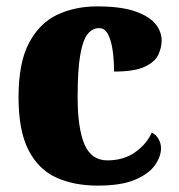

<svg xmlns="http://www.w3.org/2000/svg" viewBox="-20 -571 559 601"><path d="M286 10Q211 10 155.5 -15.5Q100 -41 69 -101.5Q38 -162 38 -267Q38 -375 71 -437Q104 -499 159.5 -525Q215 -551 284 -551Q360 -551 404.5 -535Q449 -519 467.5 -495Q486 -471 486 -444Q486 -423 476 -400.5Q466 -378 434 -362.5Q402 -347 337 -347Q337 -383 332.5 -414Q328 -445 318 -464Q308 -483 290 -483Q269 -483 254 -464Q239 -445 231 -398Q223 -351 223 -268Q223 -169 244.5 -119Q266 -69 316 -69Q367 -69 403 -94.5Q439 -120 455 -156Q469 -149 476.5 -135.5Q484 -122 484 -107Q484 -81 465 -54Q446 -27 403 -8.5Q360 10 286 10Z"/></svg>

Font: Noto Serif Myanmar SemiCondensed Black
Style: Regular
Weight: 900
Width: 4
Designer: Ben Mitchell and the Monotype Design Team
Foundry: Monotype Imaging Inc.
Version: Version 2.106; ttfautohint (v1.8.4.7-5d5b)